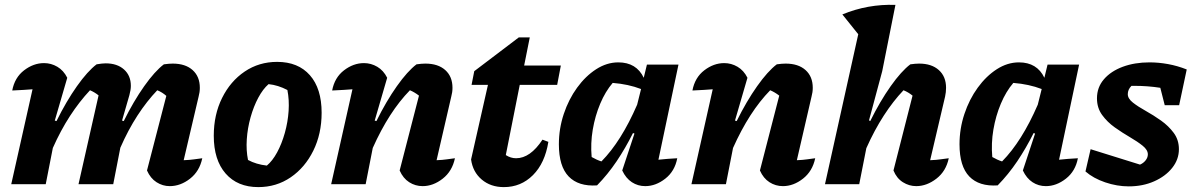

<svg xmlns="http://www.w3.org/2000/svg" viewBox="-20 -753 4884 785"><path d="M26 0 113 -388Q97 -387 77.5 -385.5Q58 -384 30 -383Q40 -436 78.5 -465.5Q117 -495 160 -495Q189 -495 214.5 -480Q240 -465 255 -435L204 -260L211 -258Q251 -339 294.5 -400.5Q338 -462 375 -490Q386 -492 395.5 -493Q405 -494 412 -494Q459 -494 487 -469Q515 -444 515 -402Q515 -394 513.5 -384.5Q512 -375 509 -364L479 -260L486 -258Q526 -339 569.5 -400.5Q613 -462 650 -490Q672 -493 686 -493Q738 -493 767.5 -466.5Q797 -440 797 -394Q797 -376 792 -358L731 -98Q757 -99 773.5 -101.5Q790 -104 807 -106Q796 -53 757 -22.5Q718 8 674 8Q645 8 620 -8Q595 -24 581 -56L660 -361Q643 -376 623 -384Q580 -339 542 -280.5Q504 -222 472 -149L443 0H301L383 -363Q367 -376 348 -384Q304 -337 266 -278.5Q228 -220 196 -148L167 0Z M1036 12Q951 12 902.5 -43.5Q854 -99 854 -198Q854 -284 888 -352.5Q922 -421 980.5 -460.5Q1039 -500 1113 -500Q1199 -500 1247 -445.5Q1295 -391 1295 -292Q1295 -206 1261 -137Q1227 -68 1168.5 -28Q1110 12 1036 12ZM1071 -76Q1094 -95 1113 -130Q1132 -165 1144.5 -209.5Q1157 -254 1160 -299.5Q1163 -345 1155 -385Q1117 -405 1078 -409Q1055 -389 1036 -353.5Q1017 -318 1004.5 -273.5Q992 -229 989 -183.5Q986 -138 994 -99Q1027 -81 1071 -76Z M1334 0 1421 -388Q1405 -387 1385.5 -385.5Q1366 -384 1338 -383Q1348 -436 1386.5 -465.5Q1425 -495 1468 -495Q1497 -495 1522.5 -480Q1548 -465 1563 -435L1512 -260L1519 -258Q1559 -339 1602.5 -400.5Q1646 -462 1683 -490Q1704 -493 1719 -493Q1771 -493 1800.5 -466.5Q1830 -440 1830 -394Q1830 -376 1825 -358L1765 -98Q1790 -99 1806.5 -101.5Q1823 -104 1840 -106Q1829 -53 1790 -22.5Q1751 8 1708 8Q1678 8 1653 -8Q1628 -24 1614 -56L1693 -362Q1675 -376 1656 -384Q1613 -340 1575 -281Q1537 -222 1504 -148L1475 0Z M2040 12Q1986 12 1949.5 -19Q1913 -50 1906 -101L1975 -406H1908L1919 -462L2101 -600H2146L2123 -485H2273L2258 -406H2105L2048 -119Q2068 -106 2090 -106Q2148 -106 2198 -182L2222 -173Q2208 -86 2159 -37Q2110 12 2040 12Z M2421 5Q2345 10 2305 -31.5Q2265 -73 2265 -163Q2265 -227 2285 -287Q2305 -347 2339.5 -394.5Q2374 -442 2417.5 -470Q2461 -498 2508 -498Q2582 -498 2612 -435L2625 -489H2754L2672 -100Q2690 -102 2709.5 -103.5Q2729 -105 2749 -106Q2739 -53 2700 -22.5Q2661 8 2618 8Q2588 8 2563.5 -8Q2539 -24 2524 -56L2574 -207L2568 -209Q2537 -147 2501 -93.5Q2465 -40 2421 5ZM2399 -111Q2420 -99 2439 -93Q2520 -175 2585 -325L2601 -389Q2549 -409 2485 -414Q2455 -379 2434 -329Q2413 -279 2403.5 -223Q2394 -167 2399 -111Z M2807 0 2894 -388Q2878 -387 2858.5 -385.5Q2839 -384 2811 -383Q2821 -436 2859.5 -465.5Q2898 -495 2941 -495Q2970 -495 2995.5 -480Q3021 -465 3036 -435L2985 -260L2992 -258Q3032 -339 3075.5 -400.5Q3119 -462 3156 -490Q3177 -493 3192 -493Q3244 -493 3273.5 -466.5Q3303 -440 3303 -394Q3303 -376 3298 -358L3238 -98Q3263 -99 3279.5 -101.5Q3296 -104 3313 -106Q3302 -53 3263 -22.5Q3224 8 3181 8Q3151 8 3126 -8Q3101 -24 3087 -56L3166 -362Q3148 -376 3129 -384Q3086 -340 3048 -281Q3010 -222 2977 -148L2948 0Z M3353 0 3489 -613 3424 -694Q3528 -737 3641 -733L3587 -462L3533 -261L3538 -258Q3578 -339 3621.5 -400.5Q3665 -462 3702 -490Q3723 -493 3738 -493Q3789 -493 3818.5 -466.5Q3848 -440 3848 -394Q3848 -376 3844 -358L3783 -98Q3809 -99 3825 -101.5Q3841 -104 3859 -106Q3848 -53 3808.5 -22.5Q3769 8 3726 8Q3697 8 3671.5 -8Q3646 -24 3633 -56L3711 -362Q3694 -376 3674 -384Q3632 -340 3593.5 -280.5Q3555 -221 3522 -147L3493 0Z M4059 5Q3983 10 3943 -31.5Q3903 -73 3903 -163Q3903 -227 3923 -287Q3943 -347 3977.5 -394.5Q4012 -442 4055.5 -470Q4099 -498 4146 -498Q4220 -498 4250 -435L4263 -489H4392L4310 -100Q4328 -102 4347.5 -103.5Q4367 -105 4387 -106Q4377 -53 4338 -22.5Q4299 8 4256 8Q4226 8 4201.5 -8Q4177 -24 4162 -56L4212 -207L4206 -209Q4175 -147 4139 -93.5Q4103 -40 4059 5ZM4037 -111Q4058 -99 4077 -93Q4158 -175 4223 -325L4239 -389Q4187 -409 4123 -414Q4093 -379 4072 -329Q4051 -279 4041.5 -223Q4032 -167 4037 -111Z M4418 -52 4439 -143 4641 -80Q4655 -86 4664 -97.5Q4673 -109 4673 -122Q4673 -140 4652 -157Q4631 -174 4600 -192Q4569 -210 4538 -232Q4507 -254 4486 -283Q4465 -312 4465 -351Q4465 -396 4493.5 -429Q4522 -462 4570.5 -480Q4619 -498 4680 -498Q4717 -498 4755.5 -491Q4794 -484 4832 -469L4801 -323H4742L4724 -394Q4673 -402 4619 -402Q4613 -402 4606 -402Q4591 -387 4591 -368Q4591 -350 4612 -333.5Q4633 -317 4664.5 -299.5Q4696 -282 4727 -260Q4758 -238 4779 -209.5Q4800 -181 4800 -143Q4800 -101 4772.5 -66.5Q4745 -32 4698.5 -11.5Q4652 9 4595 9Q4547 9 4498.5 -7.5Q4450 -24 4418 -52Z"/></svg>

Font: Piazzolla
Style: Bold Italic
Weight: 700
Italic angle: -11.3°
Designer: Juan Pablo del Peral
Foundry: Huerta Tipografica
Version: Version 1.330